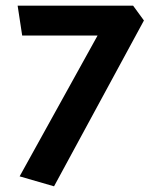

<svg xmlns="http://www.w3.org/2000/svg" viewBox="-20 -586 547 675"><path d="M49 34 323 -461H58L42 -566H448L486 -514L170 69Z"/></svg>

Font: Palanquin Dark
Style: Regular
Weight: 400
Designer: Pria Ravichandran
Version: Version 1.000